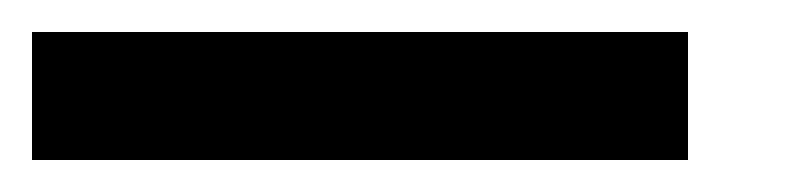

<svg xmlns="http://www.w3.org/2000/svg" viewBox="-63 96 493 120"><path d="M-43 116H367V196H-43Z"/></svg>

Font: PTSerif
Style: Bold Italic
Weight: 700
Italic angle: -12°
Designer: A.Korolkova, O.Umpeleva, V.Yefimov
Foundry: ParaType Ltd
Version: Version 1.000W OFL; ttfautohint (v1.2) -l 8 -r 50 -G 200 -x 